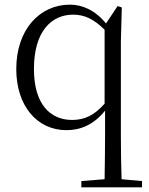

<svg xmlns="http://www.w3.org/2000/svg" viewBox="-20 -546 640 826"><path d="M429 260H591V233L503 225C501 161 500 96 500 32V-367L504 -514L486 -520L436 -445C389 -503 333 -526 281 -526C151 -526 50 -419 50 -249C50 -91 139 14 266 14C327 14 384 -10 432 -70V32C432 96 431 161 430 225L330 233V260ZM430 -100C385 -49 343 -30 290 -30C196 -30 126 -98 126 -249C126 -412 202 -483 295 -483C344 -483 385 -463 430 -418Z"/></svg>

Font: Noto Serif CJK SC Light
Style: Regular
Weight: 300
Designer: Ryoko NISHIZUKA 西塚涼子 (kana & ideographs); Frank Grießhammer (Latin, Greek & Cyrillic); Wenlong ZHANG 张文龙 (bopomofo); San
Foundry: Adobe
Version: Version 2.001;hotconv 1.1.0;makeotfexe 2.6.0